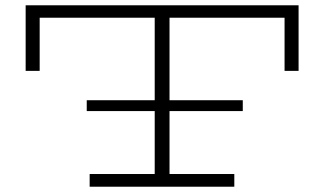

<svg xmlns="http://www.w3.org/2000/svg" viewBox="-20 -706 1246 726"><path d="M1109 -686V-438H1056V-639H621V-327H898V-286H621V-48H866V0H319V-48H565V-286H308V-327H565V-639H130V-438H77V-686Z"/></svg>

Font: BioRhyme Expanded Light
Style: Regular
Weight: 300
Width: 7
Designer: Aoife Mooney
Foundry: Aoife Mooney Type
Version: Version 1.001